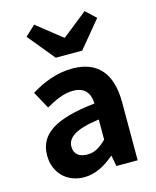

<svg xmlns="http://www.w3.org/2000/svg" viewBox="-127 -944 846 1044"><g transform="rotate(-15 295.5 -422.0)"><path d="M217 14C281 14 337 -18 386 -60H389L400 0H520V-327C520 -489 447 -574 305 -574C217 -574 137 -541 71 -500L124 -403C176 -433 226 -456 278 -456C347 -456 371 -414 373 -359C148 -335 51 -272 51 -152C51 -57 117 14 217 14ZM265 -101C222 -101 191 -120 191 -164C191 -214 237 -251 373 -269V-156C338 -121 307 -101 265 -101ZM234 -654H383L508 -805L451 -858L311 -747H307L167 -858L110 -805Z"/></g></svg>

Font: Noto Sans CJK KR Bold
Style: Regular
Weight: 700
Designer: Ryoko NISHIZUKA (kana & ideographs); Paul D. Hunt (Latin, Greek & Cyrillic); Wenlong ZHANG (bopomofo); Sandoll Communica
Foundry: Adobe Systems Incorporated
Version: Version 1.004;PS 1.004;hotconv 1.0.82;makeotf.lib2.5.63406